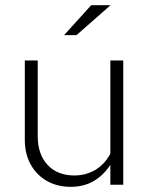

<svg xmlns="http://www.w3.org/2000/svg" viewBox="-20 -715 575 743"><path d="M254 8Q201 8 161 -15Q121 -38 98.5 -79Q76 -120 76 -174V-481H126V-188Q126 -118 164 -77Q202 -36 268 -36Q312 -36 348 -57Q384 -78 407 -120V-481H457V0H407V-77Q380 -36 342 -14Q304 8 254 8ZM228 -579 333 -695H408L276 -579Z"/></svg>

Font: Red Hat Text VF
Style: Regular
Weight: 300
Designer: Pentagram, MCKL
Foundry: Pentagram, MCKL
Version: Version 1.023